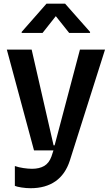

<svg xmlns="http://www.w3.org/2000/svg" viewBox="-20 -814 606 1039"><path d="M60.4 191.8V84.5Q80.6 91.6 106.7 95.5Q132.8 99.4 153.4 99.4Q192.5 99.4 218.9 84.2Q245.4 68.9 258.5 32.7L269.2 0H164.1L17 -545.5H151.3L269.9 -27.7H275.6L412.6 -545.5H548.3L358 54.7Q333.8 129.6 280 167.1Q226.2 204.5 145.6 204.5Q121.8 204.5 96.6 200.6Q71.4 196.7 60.4 191.8ZM467.3 -635.7H354.4L282 -726.6L210.2 -635.7H97.3V-641.3L231.5 -794H332.4L467.3 -641.3Z"/></svg>

Font: Riot Sans
Style: Bold
Weight: 600
Designer: Rasmus Andersson
Foundry: rsms
Version: Version 4.001